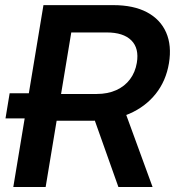

<svg xmlns="http://www.w3.org/2000/svg" viewBox="-20 -748 700 768"><path d="M153.3 -274.4H2L18.6 -375H169.9ZM33.2 0 153.8 -727.5H433.1Q514.2 -727.5 567.9 -699Q621.6 -670.4 644.5 -618.2Q667.5 -565.9 655.8 -495.1Q644 -424.3 603 -372.8Q562 -321.3 497.8 -293.2Q433.6 -265.1 351.6 -265.1H153.3L170.9 -372.1H366.7Q411.1 -372.1 445.1 -387.5Q479 -402.8 500 -430.9Q521 -459 527.3 -496.6Q537.1 -554.7 505.4 -586.4Q473.6 -618.2 406.7 -618.2H265.1L162.6 0ZM453.6 0 336.9 -328.6H470.2L590.3 0Z"/></svg>

Font: Inter 28pt SemiBold
Style: Italic
Weight: 600
Italic angle: -9.3988°
Designer: Rasmus Andersson
Foundry: rsms
Version: Version 4.001;git-66647c0bb